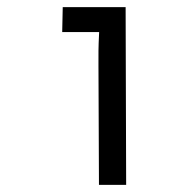

<svg xmlns="http://www.w3.org/2000/svg" viewBox="-20 -767 541 538"><path d="M257.3 -249H333.5L332 -747.1H155.8L154.3 -677.2H257.8C255.4 -629.4 255.9 -616.7 255.9 -584Z"/></svg>

Font: Duru Sans
Style: Regular
Weight: 400
Designer: Onur Yazıcıgil
Foundry: Onur Yazıcıgil
Version: Version 1.002